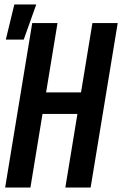

<svg xmlns="http://www.w3.org/2000/svg" viewBox="-20 -838 546 858"><path d="M3 0 124 -735H237L186 -425H342L393 -735H506L385 0H272L326 -329H170L116 0ZM6 -661 44 -818H142L86 -661Z"/></svg>

Font: Iosevka Curly
Style: Bold Italic
Weight: 700
Italic angle: -9°
Monospace: yes
Designer: Belleve Invis
Foundry: Belleve Invis
Version: Version 22.1.2; ttfautohint (v1.8.4)